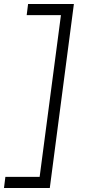

<svg xmlns="http://www.w3.org/2000/svg" viewBox="-61 -770 438 964"><path d="M189 174H-41L-34 118H138L245 -694H73L80 -750H310Z"/></svg>

Font: Bellota Text
Style: Italic
Weight: 400
Italic angle: -7.5°
Designer: Kemie Guaida
Foundry: Kemie Guaida
Version: Version 4.001